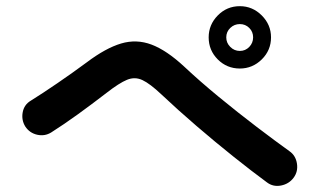

<svg xmlns="http://www.w3.org/2000/svg" viewBox="-20 -705 1040 622"><path d="M845 -114Q796 -150 736.5 -197.5Q677 -245 616.5 -297Q556 -349 503 -399Q466 -434 441.5 -445.5Q417 -457 391.5 -446.5Q366 -436 325 -404Q277 -367 232 -334.5Q187 -302 146 -276Q125 -263 100.5 -268.5Q76 -274 62 -295Q49 -316 53.5 -341Q58 -366 80 -379Q117 -402 166 -435.5Q215 -469 261 -503Q322 -549 372 -564Q422 -579 471 -560.5Q520 -542 577 -489Q627 -442 689 -391Q751 -340 811.5 -294Q872 -248 918 -215Q938 -201 942 -175Q946 -149 931 -129Q916 -109 890.5 -104Q865 -99 845 -114ZM757 -483Q715 -483 685.5 -512.5Q656 -542 656 -584Q656 -625 685.5 -655Q715 -685 757 -685Q798 -685 828 -655Q858 -625 858 -584Q858 -542 828 -512.5Q798 -483 757 -483ZM757 -540Q775 -540 787.5 -553Q800 -566 800 -584Q800 -602 787.5 -614.5Q775 -627 757 -627Q739 -627 726 -614.5Q713 -602 713 -584Q713 -566 726 -553Q739 -540 757 -540Z"/></svg>

Font: Zen Maru Gothic
Style: Bold
Weight: 700
Designer: Yoshimichi Ohira
Foundry: Positype
Version: Version 1.001